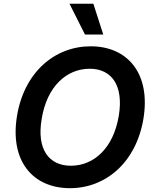

<svg xmlns="http://www.w3.org/2000/svg" viewBox="-20 -981 815 1011"><path d="M427.6 -799H523.8L471.6 -961.3H345.9ZM735.1 -355.1C774.9 -594.5 651.3 -737.2 457.7 -737.2C269.5 -737.2 108 -602.3 69.6 -371.1C30.2 -132.5 153.4 9.9 348.7 9.9C535.2 9.9 696.4 -123.9 735.1 -355.1ZM605.5 -371.1C577.4 -202.1 475.5 -108.3 353 -108.3C239.3 -108.3 171.5 -192.8 199.6 -355.1C226.6 -524.1 329.2 -619 452.4 -619C566.8 -619 632.1 -532.7 605.5 -371.1Z"/></svg>

Font: TID UI Semi Bold
Style: Italic
Weight: 600
Italic angle: -9.39999°
Designer: The TID Project Authors
Foundry: Bakken & Bæck
Version: Version 1.001;hotconv 1.0.109;makeotfexe 2.5.65596